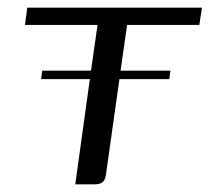

<svg xmlns="http://www.w3.org/2000/svg" viewBox="-20 -480 546 500"><path d="M90 -296H217L234 -415H45L51 -460H506L499 -415H311L294 -296H424L421 -274H291L257 -33Q256 -21 253 -14Q250 -7 244 -3.5Q238 0 225 0H176L214 -274H87Z"/></svg>

Font: Genos
Style: Italic
Weight: 400
Italic angle: -8°
Version: Version 1.010